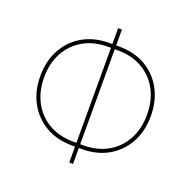

<svg xmlns="http://www.w3.org/2000/svg" viewBox="-138 -899 1066 1070"><g transform="rotate(20 395.0 -363.5)"><path d="M366.7 -59.6Q276.4 -59.6 209 -98.6Q141.6 -137.7 104.2 -206.3Q66.9 -274.9 66.9 -363.8Q66.9 -452.6 104.2 -521.5Q141.6 -590.3 209 -629.2Q276.4 -668 366.7 -668H422.4Q513.7 -668 580.8 -629.2Q647.9 -590.3 685.1 -521.5Q722.2 -452.6 722.2 -363.8Q722.2 -274.9 685.1 -206.3Q647.9 -137.7 580.6 -98.6Q513.2 -59.6 422.4 -59.6ZM366.7 -82H422.4Q507.3 -82 569.6 -117.9Q631.8 -153.8 665.8 -217.5Q699.7 -281.2 699.7 -363.8Q699.7 -446.8 665.8 -510.3Q631.8 -573.7 569.6 -609.6Q507.3 -645.5 422.4 -645.5H366.7Q282.2 -645.5 220 -609.6Q157.7 -573.7 123.5 -510.3Q89.4 -446.8 89.4 -363.8Q89.4 -281.2 123.5 -217.5Q157.7 -153.8 220 -117.9Q282.2 -82 366.7 -82ZM383.3 34.7V-762.2H405.8V34.7Z"/></g></svg>

Font: Inter 17pt Thin
Style: Regular
Weight: 250
Version: Version 4.001;git-66647c0bb